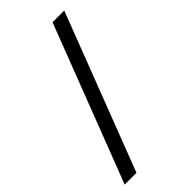

<svg xmlns="http://www.w3.org/2000/svg" viewBox="-241 -772 894 894"><g transform="rotate(-45 206.0 -325.0)"><path d="M86.4 61H8.8L305.7 -710.9H382.8Z"/></g></svg>

Font: MAUL
Style: Regular
Weight: 400
Designer: MAUL
Version: Version 1.0; 2020; ttfautohint (v1.8.3)